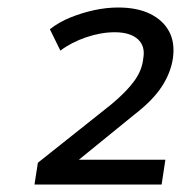

<svg xmlns="http://www.w3.org/2000/svg" viewBox="-20 -730 520 512"><path d="M72 -238 81 -296 276 -451Q317 -485 338 -514Q359 -543 362 -574Q368 -607 347.5 -625.5Q327 -644 286 -644Q249 -644 209.5 -630.5Q170 -617 141 -595L113 -652Q137 -671 168 -683.5Q199 -696 231.5 -703Q264 -710 295 -710Q346 -710 380.5 -693Q415 -676 431 -646Q447 -616 441 -574Q435 -535 411 -498.5Q387 -462 339 -425L189 -303L188 -304H421L411 -238Z"/></svg>

Font: Nunito Sans 7pt Medium
Style: Italic
Weight: 500
Italic angle: -9°
Designer: Vernon Adams
Foundry: Vernon Adams
Version: Version 3.101;gftools[0.9.27]